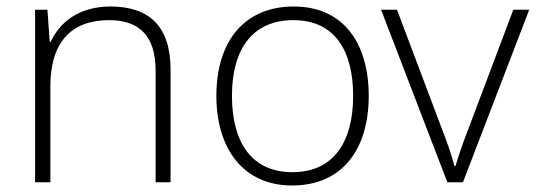

<svg xmlns="http://www.w3.org/2000/svg" viewBox="-20 -561 1649 591"><path d="M320 -541C223 -541 163 -492 136 -432H133L126 -531H88V0H135V-294C135 -432 200 -499 316 -499C408 -499 459 -451 459 -344V0H505V-347C505 -480 439 -541 320 -541Z M1115 -266C1115 -427 1038 -541 884 -541C735 -541 646 -437 646 -266C646 -102 730 10 879 10C1035 10 1115 -103 1115 -266ZM694 -266C694 -412 759 -499 883 -499C1014 -499 1067 -400 1067 -266C1067 -127 1009 -31 880 -31C753 -31 694 -125 694 -266Z M1357 0H1405L1609 -531H1560L1422 -165C1405 -122 1392 -83 1382 -50H1379C1370 -83 1357 -122 1340 -165L1202 -531H1153Z"/></svg>

Font: Noto Sans Syriac Extralight
Style: Regular
Weight: 200
Designer: Patrick Giasson and the Monotype Design Team
Foundry: Monotype Imaging Inc.
Version: Version 3.000